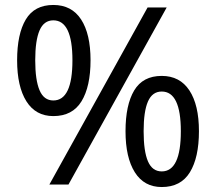

<svg xmlns="http://www.w3.org/2000/svg" viewBox="-20 -744 871 774"><path d="M195 -724Q269 -724 307 -665.5Q345 -607 345 -501Q345 -395 308.5 -335.5Q272 -276 195 -276Q124 -276 86.5 -335.5Q49 -395 49 -501Q49 -607 84 -665.5Q119 -724 195 -724ZM195 -662Q157 -662 139.5 -621.5Q122 -581 122 -501Q122 -421 139.5 -380Q157 -339 195 -339Q272 -339 272 -501Q272 -662 195 -662ZM652 -714 256 0H179L575 -714ZM632 -438Q705 -438 743.5 -379.5Q782 -321 782 -215Q782 -109 745.5 -49.5Q709 10 632 10Q561 10 523.5 -49.5Q486 -109 486 -215Q486 -321 521 -379.5Q556 -438 632 -438ZM632 -375Q594 -375 576.5 -335Q559 -295 559 -215Q559 -134 576.5 -93.5Q594 -53 632 -53Q709 -53 709 -215Q709 -375 632 -375Z"/></svg>

Font: Noto Sans Lisu
Style: Regular
Weight: 400
Designer: Monotype Design Team. David Williams.
Foundry: Monotype Imaging Inc.
Version: Version 2.102